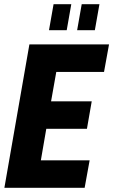

<svg xmlns="http://www.w3.org/2000/svg" viewBox="-20 -901 543 921"><path d="M1 0 121 -688H503L479 -556H250L225 -415H420L397 -283H202L176 -132H410L386 0ZM215 -756 237 -881H322L300 -756ZM350 -756 372 -881H457L435 -756Z"/></svg>

Font: Archivo ExtraCondensed ExtraBold
Style: Italic
Weight: 800
Width: 2
Italic angle: -10°
Designer: Hector Gatti
Foundry: Omnibus-Type
Version: Version 2.001